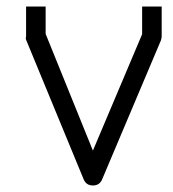

<svg xmlns="http://www.w3.org/2000/svg" viewBox="-20 -617 532 589"><path d="M120 -513 265 -155 416 -512V-597H476V-506Q476 -502 474 -494L293 -66Q285 -48 265 -48Q245 -48 237 -66L60 -495Q59 -498 59 -498.5Q59 -500 59.5 -502.5Q60 -505 60 -506V-597H120Z"/></svg>

Font: IBM 3270 Semi-Condensed
Style: Condensed
Weight: 400
Monospace: yes
Version: Version 2.3.1